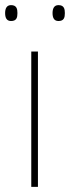

<svg xmlns="http://www.w3.org/2000/svg" viewBox="-32 -729 273 749"><path d="M-12 -678C-12 -661 -7 -647 11 -647C33 -647 36 -661 36 -678C36 -694 33 -709 11 -709C-7 -709 -12 -694 -12 -678ZM173 -678C173 -661 178 -647 196 -647C218 -647 221 -661 221 -678C221 -694 218 -709 196 -709C178 -709 173 -694 173 -678ZM116 0V-528H90V0Z"/></svg>

Font: Noto Sans Gurmukhi UI Thin
Style: Regular
Weight: 100
Designer: Jelle Bosma - Monotype Design Team
Foundry: Monotype Imaging Inc.
Version: Version 2.004